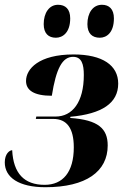

<svg xmlns="http://www.w3.org/2000/svg" viewBox="-20 -774 515 804"><path d="M398 -616C427 -616 457 -638 457 -697C457 -736 437 -754 407 -754C369 -754 346 -720 346 -673C346 -634 366 -616 398 -616ZM214 -616C243 -616 274 -638 274 -697C274 -736 254 -754 223 -754C186 -754 163 -720 163 -673C163 -634 183 -616 214 -616ZM170 10C341 10 431 -56 431 -165C431 -235 392 -272 274 -280L275 -285C407 -297 475 -342 475 -424C475 -500 410 -546 288 -546C142 -546 89 -485 89 -435C89 -396 122 -373 197 -373C215 -487 241 -536 286 -536C322 -536 331 -505 331 -460C331 -346 283 -286 213 -286H132L130 -276H203C260 -276 289 -237 289 -157C289 -53 243 0 167 0C81 0 36 -48 31 -145C20 -145 0 -130 0 -94C0 -31 59 10 170 10Z"/></svg>

Font: Noto Serif Display Condensed ExtraBold
Style: Italic
Weight: 800
Width: 3
Italic angle: -12°
Designer: Monotype Design Team
Foundry: Monotype Imaging Inc.
Version: Version 2.009